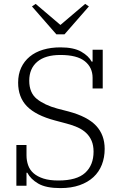

<svg xmlns="http://www.w3.org/2000/svg" viewBox="-20 -953 624 985"><path d="M290 12Q216 12 176.5 -11Q137 -34 120 -67H116V0H64V-209H116V-156Q116 -129 124.5 -105Q133 -81 152.5 -64Q172 -47 203 -37Q234 -27 280 -27Q374 -27 417 -66.5Q460 -106 460 -175Q460 -207 450 -230.5Q440 -254 422 -271Q404 -288 378.5 -299.5Q353 -311 322 -319L262 -335Q164 -361 118.5 -407.5Q73 -454 73 -529Q73 -572 88.5 -605.5Q104 -639 132.5 -662.5Q161 -686 201 -698Q241 -710 290 -710Q358 -710 396.5 -688Q435 -666 450 -637H455V-698H507V-499H455V-554Q455 -607 415 -639Q375 -671 290 -671Q212 -671 171 -636Q130 -601 130 -539Q130 -477 169 -445.5Q208 -414 274 -396L332 -381Q429 -355 473 -308Q517 -261 517 -189Q517 -145 502.5 -108Q488 -71 459.5 -44.5Q431 -18 388.5 -3Q346 12 290 12ZM144 -920 163 -933 290 -825 417 -933 436 -920 311 -777H269Z"/></svg>

Font: IBM Plex Serif Light
Style: Regular
Weight: 300
Designer: Mike Abbink, Paul van der Laan, Pieter van Rosmalen
Foundry: Bold Monday
Version: Version 3.001